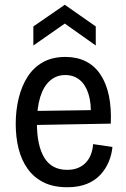

<svg xmlns="http://www.w3.org/2000/svg" viewBox="-20 -774 531 806"><path d="M263 12Q204 12 163 -8.5Q122 -29 96 -65.5Q70 -102 58 -150Q46 -198 46 -254Q46 -311 58.5 -362Q71 -413 96 -452Q121 -491 160.5 -513Q200 -535 255 -535Q303 -535 340 -516.5Q377 -498 401.5 -461.5Q426 -425 437 -373Q448 -321 445 -255L107 -249V-308L386 -312L361 -281Q364 -340 351.5 -379.5Q339 -419 314 -439Q289 -459 254 -459Q217 -459 190 -435.5Q163 -412 149 -367Q135 -322 135 -257Q135 -163 166 -112Q197 -61 262 -61Q287 -61 306 -68.5Q325 -76 339 -90Q353 -104 361 -124Q369 -144 371 -169L452 -157Q449 -125 436.5 -95Q424 -65 401.5 -40.5Q379 -16 344.5 -2Q310 12 263 12ZM120 -583V-663L252 -754L382 -663V-583L252 -675Z"/></svg>

Font: Bricolage Grotesque SemiCondensed
Style: Regular
Weight: 400
Width: 4
Designer: Mathieu Triay
Foundry: Atelier Triay
Version: Version 1.001;gftools[0.9.33.dev8+g029e19f]